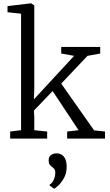

<svg xmlns="http://www.w3.org/2000/svg" viewBox="-20 -839 664 1162"><path d="M107.5 -51V-756L25.5 -765V-802L167.5 -819H168.5L187.5 -806V-301L185.5 -238L428.5 -501L350.5 -515V-555H586.5V-515L509.5 -501L350.5 -333L549.5 -50L615.5 -43V0H386.5V-43L455.5 -51L298.5 -288L185.5 -170L187.5 -128V-51L265.5 -43V0H41.5V-43ZM383.5 169Q383.5 209.5 367 238.8Q350.5 268 332.2 284.5Q314 301 308.5 303H307.5L280.5 284V278Q295.5 270.5 305 249.8Q314.5 229 314.5 206Q314.5 191 307.8 183Q301 175 293.5 170Q286 164.5 280.2 156.5Q274.5 148.5 274.5 133Q274.5 114.5 283 105Q291.5 95.5 302.5 92.2Q313.5 89 320.5 89H322.5Q350.5 89 367 109.5Q383.5 130 383.5 169Z"/></svg>

Font: Merriweather 7pt Light
Style: Regular
Weight: 300
Designer: Eben Sorkin
Foundry: Eben Sorkin
Version: Version 2.200;gftools[0.9.31]